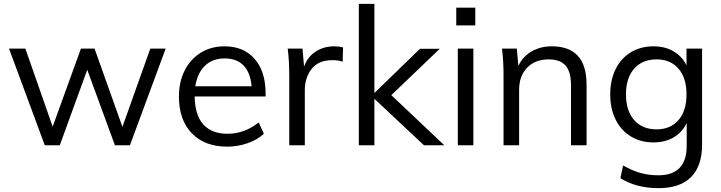

<svg xmlns="http://www.w3.org/2000/svg" viewBox="-20 -756 3751 999"><path d="M762 -503H842L656 0H578L434 -393L291 0H213L27 -503H112L254 -97L401 -503H472L617 -96Z M1362 -254H993Q994 -158 1037.5 -109Q1081 -60 1164 -60Q1252 -60 1326 -119L1353 -60Q1320 -29 1268.5 -11Q1217 7 1163 7Q1045 7 978 -62.5Q911 -132 911 -253Q911 -330 941 -389.5Q971 -449 1025 -482Q1079 -515 1148 -515Q1248 -515 1305 -449.5Q1362 -384 1362 -269ZM996 -307H1289Q1283 -378 1247.5 -415Q1212 -452 1149 -452Q1086 -452 1046.5 -414Q1007 -376 996 -307Z M1765 -509 1763 -435Q1740 -443 1710 -443Q1637 -443 1601.5 -397.5Q1566 -352 1566 -287V0H1485V-362Q1485 -440 1477 -503H1554L1562 -410Q1581 -461 1623 -488Q1665 -515 1719 -515Q1744 -515 1765 -509Z M2292 0H2186L1928 -242V0H1847V-736H1928V-272L2165 -502H2268L2016 -261Z M2362 0V-503H2443V0ZM2354 -716H2453V-624H2354Z M3032 -316V0H2951V-312Q2951 -382 2923 -414.5Q2895 -447 2835 -447Q2765 -447 2723 -404Q2681 -361 2681 -288V0H2600V-362Q2600 -440 2592 -503H2669L2677 -413Q2700 -462 2746 -488.5Q2792 -515 2851 -515Q3032 -515 3032 -316Z M3633 -503V-4Q3633 108 3575.5 165.5Q3518 223 3406 223Q3291 223 3208 171L3222 105Q3270 132 3312.5 144Q3355 156 3406 156Q3479 156 3516 117.5Q3553 79 3553 3V-116Q3530 -68 3485.5 -41.5Q3441 -15 3380 -15Q3314 -15 3262.5 -46Q3211 -77 3183 -134Q3155 -191 3155 -265Q3155 -339 3183 -396Q3211 -453 3262.5 -484Q3314 -515 3380 -515Q3440 -515 3484.5 -489Q3529 -463 3552 -416V-503ZM3552 -265Q3552 -350 3510.5 -398.5Q3469 -447 3396 -447Q3322 -447 3279.5 -398.5Q3237 -350 3237 -265Q3237 -180 3279.5 -131.5Q3322 -83 3396 -83Q3469 -83 3510.5 -131.5Q3552 -180 3552 -265Z"/></svg>

Font: Muli-Regular
Style: Regular
Weight: 400
Version: Version 2.000